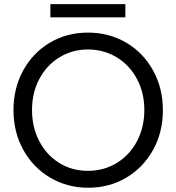

<svg xmlns="http://www.w3.org/2000/svg" viewBox="-20 -882 836 910"><path d="M43.9 -360.4Q43.9 -463.9 89.8 -547.9Q135.7 -631.8 216.3 -679.7Q296.9 -727.5 396.5 -727.5Q497.1 -727.5 578.4 -679.7Q659.7 -631.8 705.8 -547.6Q752 -463.4 752 -359.4Q752 -255.4 705.6 -171.6Q659.2 -87.9 578.4 -40Q497.6 7.8 398.4 7.8Q298.8 7.8 217.8 -40Q136.7 -87.9 90.3 -171.9Q43.9 -255.9 43.9 -360.4ZM664.1 -360.4Q664.1 -442.9 628.9 -508.3Q593.8 -573.7 532.7 -610.6Q471.7 -647.5 396.5 -647.5Q322.8 -647.5 262.2 -610.6Q201.7 -573.7 166.7 -508.3Q131.8 -442.9 131.8 -360.4Q131.8 -278.3 166.3 -212.6Q200.7 -147 261 -109.6Q321.3 -72.3 396.5 -72.3Q472.7 -72.3 533.9 -109.9Q595.2 -147.5 629.6 -213.4Q664.1 -279.3 664.1 -360.4ZM218.8 -862.3H574.2V-799.8H218.8Z"/></svg>

Font: Reddit Sans Fudge
Style: Regular
Weight: 400
Designer: Stephen Hutchings
Foundry: Reddit
Version: Version 1.011